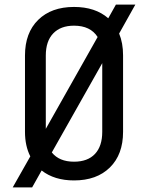

<svg xmlns="http://www.w3.org/2000/svg" viewBox="-20 -770 640 830"><path d="M35 40 111 -94Q88 -139 88 -200V-530Q88 -628 145 -684Q202 -740 300 -740Q392 -740 448 -691L481 -750H565L495 -625Q512 -584 512 -531V-200Q512 -102 455 -46Q398 10 300 10Q215 10 160 -33L119 40ZM178 -530V-213L402 -610Q371 -659 300 -659Q242 -659 210 -625.5Q178 -592 178 -530ZM300 -71Q359 -71 390.5 -104.5Q422 -138 422 -200V-497L204 -111Q236 -71 300 -71Z"/></svg>

Font: JetBrainsMono Nerd Font Mono
Style: Regular
Weight: 400
Monospace: yes
Designer: Philipp Nurullin, Konstantin Bulenkov
Foundry: JetBrains
Version: Version 2.304; ttfautohint (v1.8.4.7-5d5b);Nerd Fonts 2.3.0